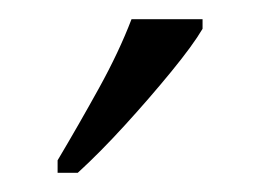

<svg xmlns="http://www.w3.org/2000/svg" viewBox="-20 -786 271 200"><path d="M40 -619Q62 -656 83 -694Q104 -732 117 -766H191V-756Q181 -739 158.5 -711.5Q136 -684 110 -655.5Q84 -627 61 -606H40Z"/></svg>

Font: Noto Serif Tamil Condensed Light
Style: Italic
Weight: 300
Width: 3
Italic angle: -12°
Designer: Indian Type Foundry, Tom Grace, and the Monotype Design Team
Foundry: Monotype Imaging Inc.
Version: Version 2.003; ttfautohint (v1.8.4.7-5d5b)